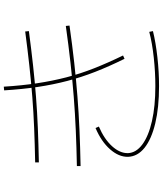

<svg xmlns="http://www.w3.org/2000/svg" viewBox="59 -910 881 1040"><g transform="rotate(-90 500.0 -390.5)"><path d="M701 -157Q660 -240 630.5 -315.5Q601 -391 581 -467.5Q561 -544 548.5 -627.5Q536 -711 530 -809L550 -811Q556 -714 568.5 -631Q581 -548 600.5 -472.5Q620 -397 649.5 -322Q679 -247 719 -165ZM553 30Q437 30 351.5 9.5Q266 -11 219 -48.5Q172 -86 170 -138Q169 -188 211 -235.5Q253 -283 326 -314L334 -296Q266 -267 227.5 -224.5Q189 -182 190 -138Q192 -94 237 -60.5Q282 -27 363 -8.5Q444 10 553 10Q628 10 707 1.5Q786 -7 847 -23L851 -3Q790 12 710 21Q630 30 553 30ZM140 -641Q239 -643 325.5 -646.5Q412 -650 494.5 -656.5Q577 -663 663.5 -672.5Q750 -682 849 -695L851 -675Q752 -662 665.5 -652.5Q579 -643 495.5 -636.5Q412 -630 325.5 -626.5Q239 -623 140 -621ZM120 -415Q222 -417 313.5 -421Q405 -425 494.5 -432Q584 -439 678 -449.5Q772 -460 879 -475L881 -455Q775 -440 680.5 -429.5Q586 -419 496.5 -412Q407 -405 314.5 -401Q222 -397 120 -395Z"/></g></svg>

Font: M PLUS 2 Thin
Style: Regular
Weight: 100
Designer: Coji Morishita
Foundry: UNDERFOREST DESIGN
Version: Version 1.001